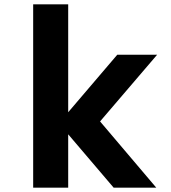

<svg xmlns="http://www.w3.org/2000/svg" viewBox="-20 -868 790 888"><path d="M505.7 0 251.9 -297.9 522.4 -614.9H706.8L442.8 -306.4L702.8 0ZM133.4 0V-848H295.4V0Z"/></svg>

Font: Martian Mono SemiExpanded
Style: Regular
Weight: 400
Width: 6
Monospace: yes
Designer: Roman Shamin
Foundry: Evil Martians
Version: Version 1.000